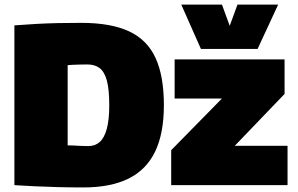

<svg xmlns="http://www.w3.org/2000/svg" viewBox="-20 -810 1302 840"><path d="M345 10Q282 10 230 8.5Q178 7 132.5 5Q87 3 43 0V-699Q95 -703 141 -705.5Q187 -708 234 -709Q281 -710 335 -710Q466 -710 545.5 -672.5Q625 -635 661 -555.5Q697 -476 697 -350Q697 -226 658.5 -146.5Q620 -67 542 -28.5Q464 10 345 10ZM367 -171Q396 -171 416 -188.5Q436 -206 447 -245.5Q458 -285 458 -349Q458 -419 447.5 -457.5Q437 -496 416 -512Q395 -528 363 -528Q344 -528 328 -527.5Q312 -527 299 -526.5Q286 -526 276 -525V-174Q288 -174 298 -173.5Q308 -173 318 -172.5Q328 -172 339.5 -171.5Q351 -171 367 -171ZM729 0V-153L951 -379H744V-550H1225V-399L1007 -172H1238V0ZM1197 -790 1107 -596H859L773 -790H951L985 -697L1019 -790Z"/></svg>

Font: Georama ExtraCondensed Thin Black
Style: Regular
Weight: 900
Version: Version 1.001